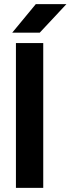

<svg xmlns="http://www.w3.org/2000/svg" viewBox="-20 -908 341 928"><path d="M57 0V-700H189V0ZM39 -750 153 -888H301L172 -750Z"/></svg>

Font: Figtree Light
Style: Bold
Weight: 700
Version: Version 2.002